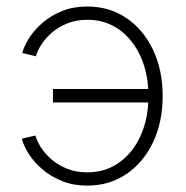

<svg xmlns="http://www.w3.org/2000/svg" viewBox="-20 -564 573 593"><path d="M249.5 9.3Q207 9.3 172.1 -4.6Q137.2 -18.6 111.3 -40.8Q85.4 -63 69.3 -87.9Q53.2 -112.8 47.4 -135.7L89.4 -145.5Q93.8 -128.9 106.2 -109.1Q118.7 -89.4 138.9 -71.8Q159.2 -54.2 187 -43Q214.8 -31.7 249.5 -31.7Q306.2 -31.7 348.6 -62.3Q391.1 -92.8 414.8 -146Q438.5 -199.2 438.5 -267.1Q438.5 -335 414.8 -388.2Q391.1 -441.4 348.6 -472.2Q306.2 -502.9 249.5 -502.9Q215.3 -502.9 187.7 -491.7Q160.2 -480.5 140.1 -463.1Q120.1 -445.8 107.7 -426.3Q95.2 -406.7 90.8 -390.1L48.8 -400.4Q54.7 -422.9 70.8 -447.8Q86.9 -472.7 112.5 -494.6Q138.2 -516.6 172.6 -530.3Q207 -543.9 249.5 -543.9Q317.9 -543.9 370.4 -508.3Q422.9 -472.7 452.6 -410.2Q482.4 -347.7 482.4 -267.1Q482.4 -187 452.6 -124.5Q422.9 -62 370.4 -26.4Q317.9 9.3 249.5 9.3ZM449.2 -247.6H143.6V-289.1H449.2Z"/></svg>

Font: Inter 20pt ExtraLight
Style: Regular
Weight: 250
Version: Version 4.001;git-66647c0bb